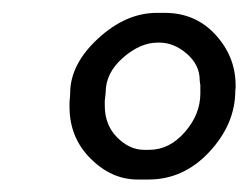

<svg xmlns="http://www.w3.org/2000/svg" viewBox="-20 -687 395 306"><path d="M298.3 -559.1Q298.3 -583.5 277.8 -601.3Q257.3 -619.1 233.9 -619.1H231.4Q203.6 -619.1 176 -595Q148.4 -570.8 148.4 -539.6L147 -526.4V-518.6Q147 -487.8 166.7 -468Q186.5 -448.2 209.5 -448.2H217.8Q250 -448.2 274.7 -476.6Q299.3 -504.9 299.3 -538.1V-551.3Q298.3 -557.1 298.3 -559.1ZM216.8 -400.9H199.2Q157.7 -400.9 124.3 -434.3Q90.8 -467.8 90.8 -516.6V-524.9Q91.8 -533.7 91.8 -538.1Q91.8 -584.5 136.2 -625.5Q180.7 -666.5 230 -666.5H242.7Q291.5 -666.5 323.5 -631.6Q355.5 -596.7 355.5 -550.8V-546.9L355 -542.5Q355 -489.7 314 -445.3Q272.9 -400.9 216.8 -400.9Z"/></svg>

Font: Averia Sans Libre
Style: Italic
Weight: 400
Italic angle: -7.90001°
Version: Version 1.002